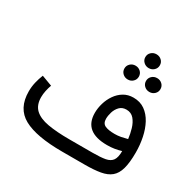

<svg xmlns="http://www.w3.org/2000/svg" viewBox="-174 -1010 1216 1199"><g transform="rotate(30 433.5 -410.5)"><path d="M571.8 -771.5Q571.8 -793 587.2 -807.1Q602.5 -821.3 624 -821.3Q646 -821.3 661.1 -807.1Q676.3 -793 676.3 -771.5Q676.3 -750.5 661.1 -736.1Q646 -721.7 624 -721.7Q602.5 -721.7 587.2 -736.1Q571.8 -750.5 571.8 -771.5ZM649.9 -644.5Q649.9 -665.5 665 -679.9Q680.2 -694.3 702.1 -694.3Q723.6 -694.3 738.8 -680.2Q753.9 -666 753.9 -644.5Q753.9 -623.5 738.8 -609.1Q723.6 -594.7 702.1 -594.7Q680.2 -594.7 665 -609.1Q649.9 -623.5 649.9 -644.5ZM494.1 -644.5Q494.1 -665.5 509.3 -679.9Q524.4 -694.3 546.4 -694.3Q567.9 -694.3 583 -680.2Q598.1 -666 598.1 -644.5Q598.1 -623.5 583 -609.1Q567.9 -594.7 546.4 -594.7Q524.4 -594.7 509.3 -609.1Q494.1 -623.5 494.1 -644.5ZM740.2 -190.4Q716.3 -183.1 691.7 -179.2Q667 -175.3 638.7 -175.3Q472.7 -175.3 472.7 -312Q472.7 -346.7 483.4 -382.6Q494.1 -418.5 514.9 -448.5Q535.6 -478.5 565.9 -496.8Q596.2 -515.1 635.7 -515.1Q683.6 -515.1 718 -490.7Q752.4 -466.3 774.7 -425Q796.9 -383.8 807.6 -331.8Q818.4 -279.8 818.4 -224.6Q818.4 -151.9 805.9 -107.2Q793.5 -62.5 765.6 -39.3Q737.8 -16.1 691.9 -8.1Q646 0 579.1 0H417.5Q230.5 0 139.4 -49.8Q48.3 -99.6 48.3 -222.2Q48.3 -255.9 55.9 -288.1Q63.5 -320.3 75.7 -350.1L151.4 -321.8Q143.6 -300.3 138.4 -275.9Q133.3 -251.5 133.3 -229.5Q133.3 -172.4 166 -141.8Q198.7 -111.3 262.2 -100.1Q325.7 -88.9 417.5 -88.9H585Q642.6 -88.9 676.5 -95.2Q710.4 -101.6 725.3 -123.3Q740.2 -145 740.2 -190.4ZM645 -259.3Q668 -259.3 689.9 -263.4Q711.9 -267.6 734.9 -273.9Q731 -308.6 720.5 -344.2Q710 -379.9 689.5 -404.1Q668.9 -428.2 634.8 -428.2Q604.5 -428.2 586.2 -409.2Q567.9 -390.1 559.8 -363.8Q551.8 -337.4 551.8 -314.9Q551.8 -281.7 575.9 -270.5Q600.1 -259.3 645 -259.3Z"/></g></svg>

Font: Vazirmatn RD FD
Style: Regular
Weight: 400
Designer: Saber Rastikerdar
Foundry: Saber Rastikerdar
Version: Version 33.003